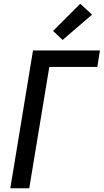

<svg xmlns="http://www.w3.org/2000/svg" viewBox="-20 -1004 553 1024"><path d="M35 0 156 -735H513L499 -647H243L136 0ZM314 -791 263 -839 408 -984 471 -926Z"/></svg>

Font: Iosevka Curly Semibold
Style: Italic
Weight: 600
Italic angle: -9°
Monospace: yes
Designer: Belleve Invis
Foundry: Belleve Invis
Version: Version 22.1.2; ttfautohint (v1.8.4)